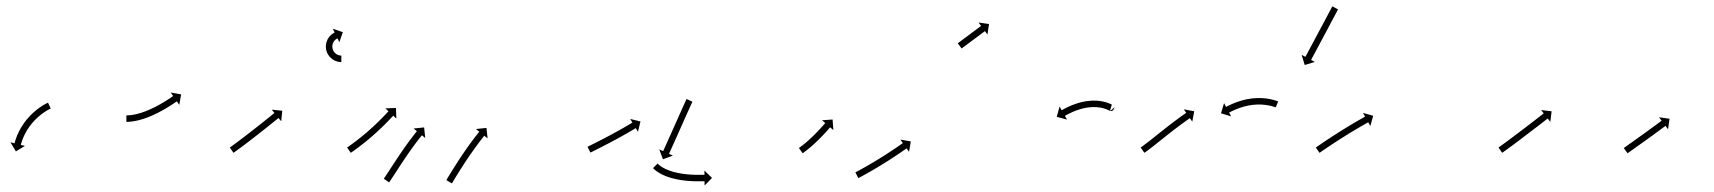

<svg xmlns="http://www.w3.org/2000/svg" viewBox="-20 -558 5302 594"><path d="M135.5 -221.6C136 -221.8 136.5 -222 137 -222.3L128.5 -240.4C128 -240.1 127.5 -239.9 126.9 -239.6C126.9 -239.6 126.9 -239.6 126.9 -239.6C126.9 -239.6 126.9 -239.6 126.9 -239.6C125.3 -238.8 123.8 -238.1 122.2 -237.3C122.2 -237.3 122.2 -237.3 122.2 -237.2C122.2 -237.2 122.1 -237.2 122.1 -237.2C119.7 -235.9 117.4 -234.6 115.1 -233.3C115.1 -233.3 115 -233.3 115 -233.3C114.9 -233.2 114.9 -233.2 114.9 -233.2C111.9 -231.4 108.9 -229.5 106 -227.6C106 -227.6 106 -227.6 105.9 -227.5C105.9 -227.5 105.8 -227.5 105.8 -227.5C102.4 -225.1 99 -222.7 95.7 -220.2C95.7 -220.2 95.6 -220.1 95.6 -220.1C95.5 -220.1 95.5 -220 95.5 -220C91.8 -217.1 88.2 -214.1 84.7 -211.1C84.7 -211.1 84.7 -211 84.6 -211C84.6 -211 84.5 -210.9 84.5 -210.9C80.8 -207.6 77.2 -204.1 73.7 -200.5C73.7 -200.5 73.7 -200.5 73.6 -200.5C73.6 -200.4 73.5 -200.4 73.5 -200.4C70 -196.6 66.5 -192.8 63.2 -188.8C63.2 -188.8 63.2 -188.8 63.1 -188.7C63.1 -188.7 63 -188.6 63 -188.6C59.8 -184.6 56.7 -180.5 53.6 -176.4C53.6 -176.4 53.6 -176.3 53.6 -176.2C53.5 -176.2 53.5 -176.1 53.5 -176.1C50.7 -172 48 -167.8 45.4 -163.6C45.4 -163.6 45.3 -163.5 45.3 -163.5C45.3 -163.4 45.2 -163.4 45.2 -163.4C42.9 -159.3 40.7 -155.3 38.6 -151.1C38.6 -151.1 38.5 -151.1 38.5 -151C38.5 -151 38.5 -150.9 38.5 -150.9C36.6 -147.2 34.9 -143.4 33.3 -139.6C33.3 -139.6 33.3 -139.5 33.2 -139.5C33.2 -139.4 33.2 -139.4 33.2 -139.4C31.9 -136.1 30.7 -132.8 29.5 -129.5C29.5 -129.5 29.5 -129.5 29.4 -129.4C29.4 -129.4 29.4 -129.3 29.4 -129.3C28.6 -126.8 27.7 -124.2 26.9 -121.6C26.9 -121.6 26.9 -121.6 26.9 -121.5C26.9 -121.5 26.9 -121.5 26.9 -121.5C26.4 -119.8 26 -118.1 25.5 -116.5C25.5 -116.5 25.5 -116.4 25.5 -116.4C25.5 -116.4 25.5 -116.4 25.5 -116.4C25.3 -115.8 25.2 -115.2 25 -114.6L12.3 -117.9L29 -89.7L57.2 -106.5L44.4 -109.7C44.6 -110.3 44.7 -110.8 44.9 -111.4C44.9 -111.4 44.9 -111.4 44.9 -111.4C44.8 -111.3 44.8 -111.3 44.8 -111.3C45.3 -112.9 45.7 -114.4 46.1 -116C46.1 -116 46.1 -115.9 46.1 -115.9C46.1 -115.9 46.1 -115.8 46.1 -115.8C46.8 -118.2 47.6 -120.6 48.4 -123C48.4 -123 48.4 -122.9 48.4 -122.9C48.3 -122.9 48.3 -122.8 48.3 -122.8C49.4 -125.9 50.6 -128.9 51.8 -131.9C51.8 -131.9 51.8 -131.9 51.7 -131.8C51.7 -131.8 51.7 -131.7 51.7 -131.7C53.2 -135.3 54.8 -138.8 56.5 -142.2C56.5 -142.2 56.4 -142.2 56.4 -142.1C56.4 -142.1 56.4 -142 56.4 -142C58.3 -145.9 60.4 -149.6 62.6 -153.4C62.6 -153.4 62.5 -153.3 62.5 -153.3C62.5 -153.2 62.4 -153.2 62.4 -153.2C64.8 -157.1 67.4 -161 70 -164.8C70 -164.8 69.9 -164.8 69.9 -164.7C69.9 -164.7 69.8 -164.6 69.8 -164.6C72.7 -168.5 75.6 -172.3 78.6 -176.1C78.6 -176.1 78.6 -176 78.5 -176C78.5 -175.9 78.4 -175.9 78.4 -175.9C81.6 -179.5 84.8 -183.1 88.1 -186.6C88.1 -186.6 88 -186.6 88 -186.5C87.9 -186.5 87.9 -186.5 87.9 -186.5C91.2 -189.8 94.6 -193 98 -196.2C98 -196.2 98 -196.1 97.9 -196.1C97.9 -196 97.8 -196 97.8 -196C101.1 -198.8 104.5 -201.6 107.9 -204.3C107.9 -204.3 107.8 -204.3 107.8 -204.3C107.7 -204.2 107.7 -204.2 107.7 -204.2C110.8 -206.5 113.9 -208.8 117.1 -211C117.1 -211 117.1 -211 117.1 -210.9C117 -210.9 117 -210.9 117 -210.9C119.7 -212.7 122.4 -214.4 125.2 -216.1C125.2 -216.1 125.2 -216 125.1 -216C125.1 -216 125 -216 125 -216C127.2 -217.2 129.3 -218.4 131.5 -219.6C131.5 -219.6 131.5 -219.5 131.4 -219.5C131.4 -219.5 131.4 -219.5 131.4 -219.5C132.8 -220.2 134.2 -220.9 135.6 -221.6C135.6 -221.6 135.6 -221.6 135.5 -221.6C135.5 -221.6 135.5 -221.6 135.5 -221.6Z M372.6 -201C372 -201 371.5 -201 370.9 -201L371 -181C371.6 -181 372.2 -181 372.8 -181C372.8 -181 372.8 -181 372.8 -181C372.9 -181 372.9 -181 372.9 -181C374.6 -181.1 376.3 -181.1 378 -181.2C378 -181.2 378 -181.2 378 -181.2C378.1 -181.2 378.1 -181.2 378.1 -181.2C380.8 -181.4 383.4 -181.6 386.1 -181.9C386.1 -181.9 386.1 -181.9 386.2 -181.9C386.2 -181.9 386.3 -181.9 386.3 -181.9C389.7 -182.3 393.2 -182.8 396.6 -183.4C396.6 -183.4 396.7 -183.4 396.7 -183.4C396.8 -183.4 396.8 -183.4 396.8 -183.4C400.9 -184.2 405 -185.1 409.1 -186.1C409.1 -186.1 409.1 -186.1 409.2 -186.1C409.2 -186.1 409.3 -186.1 409.3 -186.1C413.8 -187.3 418.3 -188.6 422.8 -190C422.8 -190 422.9 -190 422.9 -190C423 -190 423 -190 423 -190C427.8 -191.6 432.6 -193.3 437.4 -195.1C437.4 -195.1 437.4 -195.1 437.5 -195.1C437.5 -195.1 437.5 -195.2 437.5 -195.2C442.4 -197.1 447.3 -199.1 452.1 -201.2C452.1 -201.2 452.2 -201.2 452.2 -201.3C452.3 -201.3 452.3 -201.3 452.3 -201.3C457.1 -203.5 461.9 -205.8 466.7 -208.1C466.7 -208.1 466.7 -208.1 466.7 -208.1C466.8 -208.1 466.8 -208.2 466.8 -208.2C471.4 -210.5 476 -212.9 480.5 -215.4C480.5 -215.4 480.5 -215.4 480.5 -215.4C480.6 -215.4 480.6 -215.4 480.6 -215.4C484.8 -217.8 489 -220.2 493.2 -222.6C493.2 -222.6 493.2 -222.6 493.3 -222.6C493.3 -222.7 493.3 -222.7 493.3 -222.7C497 -224.9 500.7 -227.2 504.4 -229.5C504.4 -229.5 504.4 -229.5 504.5 -229.5C504.5 -229.5 504.5 -229.5 504.5 -229.5C507.6 -231.5 510.7 -233.5 513.8 -235.5C513.8 -235.5 513.8 -235.5 513.8 -235.5C513.8 -235.5 513.8 -235.5 513.8 -235.5C516.2 -237.1 518.6 -238.7 520.9 -240.3L520.9 -240.3L521 -240.3C522.5 -241.3 524 -242.3 525.5 -243.4L525.5 -243.4L525.5 -243.4C526 -243.8 526.6 -244.1 527.1 -244.5L534.6 -233.7L540.4 -266L508.1 -271.7L515.7 -260.9C515.1 -260.5 514.6 -260.2 514.1 -259.8L514.1 -259.8L514.1 -259.8C512.6 -258.8 511.2 -257.8 509.7 -256.8L509.7 -256.8L509.7 -256.8C507.4 -255.3 505.1 -253.7 502.8 -252.2C502.8 -252.2 502.8 -252.2 502.8 -252.2C502.8 -252.2 502.8 -252.2 502.8 -252.2C499.8 -250.3 496.8 -248.3 493.8 -246.4C493.8 -246.4 493.8 -246.4 493.8 -246.4C493.8 -246.4 493.9 -246.4 493.9 -246.4C490.3 -244.2 486.6 -242 483 -239.8C483 -239.8 483 -239.8 483.1 -239.9C483.1 -239.9 483.1 -239.9 483.1 -239.9C479 -237.5 475 -235.2 470.9 -232.9C470.9 -232.9 470.9 -232.9 470.9 -232.9C470.9 -232.9 471 -232.9 471 -232.9C466.6 -230.6 462.2 -228.2 457.7 -226C457.7 -226 457.8 -226 457.8 -226C457.8 -226 457.8 -226 457.8 -226C453.3 -223.8 448.7 -221.6 444 -219.5C444 -219.5 444 -219.5 444.1 -219.5C444.1 -219.5 444.2 -219.6 444.2 -219.6C439.5 -217.5 434.9 -215.6 430.2 -213.8C430.2 -213.8 430.2 -213.8 430.3 -213.8C430.3 -213.8 430.4 -213.8 430.4 -213.8C425.9 -212.1 421.3 -210.5 416.8 -209C416.8 -209 416.8 -209.1 416.9 -209.1C416.9 -209.1 417 -209.1 417 -209.1C412.7 -207.8 408.5 -206.6 404.2 -205.5C404.2 -205.5 404.3 -205.5 404.3 -205.5C404.4 -205.5 404.5 -205.5 404.5 -205.5C400.7 -204.6 396.9 -203.8 393.1 -203.1C393.1 -203.1 393.2 -203.1 393.2 -203.1C393.3 -203.1 393.3 -203.1 393.3 -203.1C390.2 -202.6 387 -202.1 383.9 -201.7C383.9 -201.7 383.9 -201.8 384 -201.8C384 -201.8 384.1 -201.8 384.1 -201.8C381.7 -201.5 379.3 -201.3 376.9 -201.2C376.9 -201.2 376.9 -201.2 376.9 -201.2C377 -201.2 377 -201.2 377 -201.2C375.5 -201.1 374 -201 372.5 -201C372.5 -201 372.5 -201 372.5 -201C372.5 -201 372.6 -201 372.6 -201Z M692.5 -102.7C692 -102.4 691.4 -102 690.9 -101.7L702.3 -85.2C702.9 -85.6 703.4 -86 703.9 -86.3L703.9 -86.3L703.9 -86.3C705.4 -87.4 706.9 -88.4 708.4 -89.5L708.4 -89.5L708.4 -89.5C710.7 -91.2 713.1 -92.9 715.4 -94.6L715.4 -94.6L715.4 -94.6C718.4 -96.8 721.4 -99 724.4 -101.2L724.4 -101.2L724.4 -101.2C728 -103.9 731.5 -106.6 735.1 -109.2L735.1 -109.2L735.1 -109.2C739.1 -112.2 743 -115.2 747 -118.2L747 -118.2L747 -118.2C751.2 -121.5 755.4 -124.7 759.6 -127.9L759.6 -127.9L759.6 -127.9C764 -131.3 768.3 -134.7 772.6 -138L772.6 -138L772.6 -138C776.9 -141.4 781.3 -144.8 785.6 -148.2L785.6 -148.2L785.6 -148.2C789.8 -151.5 793.9 -154.7 798.1 -158L798.1 -158L798.1 -158C802 -161.1 805.9 -164.2 809.8 -167.3L809.8 -167.3L809.8 -167.3C813.3 -170.1 816.7 -172.9 820.2 -175.7L820.2 -175.7L820.2 -175.7C823.2 -178 826.1 -180.4 829 -182.8C831.3 -184.6 833.5 -186.4 835.8 -188.2C837.2 -189.4 838.7 -190.6 840.1 -191.8C840.6 -192.2 841.1 -192.6 841.7 -193L850 -182.8L853.3 -215.4L820.7 -218.7L829 -208.5C828.5 -208.1 828 -207.7 827.5 -207.3C826 -206.1 824.6 -204.9 823.2 -203.8C820.9 -201.9 818.7 -200.1 816.4 -198.3C813.5 -196 810.6 -193.6 807.7 -191.3L807.7 -191.3L807.7 -191.3C804.2 -188.5 800.8 -185.7 797.3 -183L797.3 -183L797.3 -183C793.4 -179.9 789.6 -176.8 785.7 -173.7L785.7 -173.7L785.7 -173.7C781.5 -170.4 777.4 -167.2 773.2 -163.9L773.2 -163.9L773.2 -163.9C768.9 -160.5 764.6 -157.2 760.3 -153.8L760.3 -153.8L760.3 -153.8C756 -150.5 751.7 -147.1 747.4 -143.8L747.4 -143.8L747.4 -143.8C743.2 -140.6 739 -137.3 734.8 -134.1L734.8 -134.1L734.8 -134.1C730.9 -131.2 727 -128.2 723 -125.2L723.1 -125.2L723.1 -125.2C719.5 -122.6 716 -119.9 712.5 -117.3L712.5 -117.3L712.5 -117.3C709.5 -115.1 706.6 -112.9 703.6 -110.7L703.6 -110.7L703.6 -110.7C701.3 -109.1 699 -107.4 696.8 -105.8L696.8 -105.8L696.8 -105.8C695.3 -104.8 693.9 -103.7 692.4 -102.7L692.5 -102.7ZM1034.7 -366C1035.1 -366 1035.5 -366 1035.9 -366L1036.1 -386C1035.7 -386 1035.4 -386 1035.1 -386C1035.1 -386 1035.1 -386 1035.2 -386C1035.2 -386 1035.3 -386 1035.3 -386C1034.4 -386 1033.5 -386.1 1032.6 -386.2C1032.6 -386.2 1032.7 -386.2 1032.8 -386.2C1032.9 -386.2 1033 -386.2 1033 -386.2C1031.6 -386.3 1030.2 -386.6 1028.9 -386.9C1028.9 -386.9 1029 -386.9 1029.1 -386.8C1029.3 -386.8 1029.4 -386.8 1029.4 -386.8C1027.6 -387.3 1025.9 -387.9 1024.3 -388.5C1024.3 -388.5 1024.4 -388.5 1024.6 -388.4C1024.7 -388.4 1024.8 -388.3 1024.8 -388.3C1022.9 -389.2 1021.1 -390.3 1019.3 -391.5C1019.3 -391.5 1019.4 -391.4 1019.6 -391.3C1019.7 -391.2 1019.9 -391.1 1019.9 -391.1C1018 -392.5 1016.2 -394.1 1014.6 -395.9C1014.6 -395.9 1014.7 -395.7 1014.9 -395.6C1015 -395.4 1015.1 -395.3 1015.1 -395.3C1013.5 -397.3 1012.1 -399.4 1010.9 -401.6C1010.9 -401.6 1010.9 -401.4 1011 -401.2C1011.1 -401 1011.2 -400.9 1011.2 -400.9C1010.1 -403.2 1009.2 -405.7 1008.6 -408.3C1008.6 -408.3 1008.6 -408.1 1008.7 -407.9C1008.7 -407.7 1008.8 -407.5 1008.8 -407.5C1008.3 -410 1008 -412.6 1008 -415.2C1008 -415.2 1008 -415 1008 -414.8C1008 -414.6 1008 -414.4 1008 -414.4C1008.2 -416.9 1008.5 -419.4 1009.1 -421.9C1009.1 -421.9 1009.1 -421.7 1009 -421.5C1009 -421.3 1008.9 -421.1 1008.9 -421.1C1009.6 -423.4 1010.5 -425.6 1011.6 -427.8C1011.6 -427.8 1011.5 -427.6 1011.4 -427.5C1011.3 -427.3 1011.2 -427.1 1011.2 -427.1C1012.3 -429 1013.5 -430.7 1014.9 -432.4C1014.9 -432.4 1014.8 -432.3 1014.7 -432.2C1014.5 -432.1 1014.4 -431.9 1014.4 -431.9C1015.7 -433.3 1016.9 -434.5 1018.3 -435.7C1018.3 -435.7 1018.2 -435.7 1018.1 -435.6C1018 -435.5 1017.9 -435.4 1017.9 -435.4C1019 -436.3 1020.1 -437.1 1021.3 -437.9C1021.3 -437.9 1021.2 -437.8 1021.1 -437.8C1021 -437.7 1021 -437.7 1021 -437.7C1021.7 -438.1 1022.5 -438.6 1023.3 -439C1023.3 -439 1023.3 -439 1023.2 -438.9C1023.2 -438.9 1023.1 -438.9 1023.1 -438.9C1023.4 -439.1 1023.8 -439.2 1024.1 -439.4L1029.8 -427.5L1040.6 -458.5L1009.6 -469.2L1015.3 -457.4C1015 -457.2 1014.6 -457 1014.2 -456.8C1014.2 -456.8 1014.2 -456.8 1014.1 -456.8C1014.1 -456.7 1014 -456.7 1014 -456.7C1012.9 -456.1 1011.8 -455.5 1010.7 -454.8C1010.7 -454.8 1010.6 -454.8 1010.5 -454.7C1010.4 -454.7 1010.4 -454.6 1010.4 -454.6C1008.7 -453.5 1007.1 -452.4 1005.5 -451.1C1005.5 -451.1 1005.4 -451 1005.3 -451C1005.2 -450.9 1005.1 -450.8 1005.1 -450.8C1003.2 -449.1 1001.4 -447.3 999.6 -445.4C999.6 -445.4 999.5 -445.2 999.4 -445.1C999.3 -445 999.2 -444.9 999.2 -444.9C997.3 -442.5 995.6 -440 994 -437.3C994 -437.3 993.9 -437.2 993.9 -437C993.8 -436.9 993.7 -436.7 993.7 -436.7C992.2 -433.7 990.9 -430.5 989.9 -427.2C989.9 -427.2 989.8 -427 989.7 -426.9C989.7 -426.7 989.6 -426.5 989.6 -426.5C988.8 -423 988.3 -419.4 988 -415.8C988 -415.8 988 -415.6 988 -415.4C988 -415.2 988 -415 988 -415C988.1 -411.3 988.4 -407.6 989.1 -403.9C989.1 -403.9 989.1 -403.7 989.2 -403.5C989.2 -403.3 989.2 -403.1 989.2 -403.1C990.2 -399.5 991.5 -395.9 993.1 -392.5C993.1 -392.5 993.1 -392.3 993.2 -392.2C993.3 -392 993.4 -391.8 993.4 -391.8C995.2 -388.6 997.3 -385.6 999.5 -382.7C999.5 -382.7 999.7 -382.6 999.8 -382.4C999.9 -382.3 1000.1 -382.1 1000.1 -382.1C1002.4 -379.7 1004.9 -377.4 1007.6 -375.3C1007.6 -375.3 1007.8 -375.2 1007.9 -375.1C1008 -375 1008.2 -374.8 1008.2 -374.8C1010.7 -373.2 1013.4 -371.6 1016.1 -370.3C1016.1 -370.3 1016.3 -370.2 1016.4 -370.2C1016.6 -370.1 1016.7 -370 1016.7 -370C1019.1 -369.1 1021.5 -368.2 1024 -367.5C1024 -367.5 1024.1 -367.5 1024.3 -367.4C1024.4 -367.4 1024.5 -367.4 1024.5 -367.4C1026.5 -367 1028.4 -366.6 1030.4 -366.3C1030.4 -366.3 1030.4 -366.3 1030.5 -366.3C1030.6 -366.3 1030.7 -366.3 1030.7 -366.3C1032 -366.2 1033.2 -366.1 1034.5 -366C1034.5 -366 1034.5 -366 1034.6 -366C1034.6 -366 1034.7 -366 1034.7 -366Z M1055.4 -102.7C1054.9 -102.4 1054.4 -102 1053.8 -101.6L1065.3 -85.2C1065.8 -85.6 1066.4 -86 1066.9 -86.3L1066.9 -86.3L1066.9 -86.3C1068.4 -87.4 1069.9 -88.5 1071.4 -89.5L1071.4 -89.5L1071.4 -89.5C1073.8 -91.2 1076.1 -92.9 1078.4 -94.5L1078.4 -94.6L1078.5 -94.6C1081.5 -96.8 1084.4 -99 1087.4 -101.2C1087.4 -101.2 1087.4 -101.2 1087.4 -101.2C1087.5 -101.2 1087.5 -101.2 1087.5 -101.2C1091 -103.8 1094.5 -106.5 1098 -109.2C1098 -109.2 1098 -109.2 1098 -109.2C1098 -109.2 1098 -109.2 1098 -109.2C1101.9 -112.2 1105.7 -115.3 1109.5 -118.3C1109.5 -118.3 1109.6 -118.3 1109.6 -118.3C1109.6 -118.3 1109.6 -118.4 1109.6 -118.4C1113.7 -121.7 1117.7 -125 1121.7 -128.3C1121.7 -128.3 1121.7 -128.3 1121.8 -128.4C1121.8 -128.4 1121.8 -128.4 1121.8 -128.4C1125.9 -131.9 1130 -135.4 1134.1 -138.9C1134.1 -138.9 1134.1 -138.9 1134.1 -139C1134.1 -139 1134.1 -139 1134.1 -139C1138.2 -142.6 1142.2 -146.2 1146.2 -149.8C1146.2 -149.8 1146.2 -149.8 1146.2 -149.8C1146.3 -149.8 1146.3 -149.9 1146.3 -149.9C1150.1 -153.4 1153.9 -157 1157.7 -160.6C1157.7 -160.6 1157.7 -160.6 1157.8 -160.6C1157.8 -160.6 1157.8 -160.6 1157.8 -160.6C1161.3 -164 1164.8 -167.5 1168.3 -170.9C1168.3 -170.9 1168.3 -170.9 1168.3 -170.9C1168.3 -170.9 1168.4 -170.9 1168.4 -170.9C1171.5 -174.1 1174.6 -177.2 1177.6 -180.3L1177.7 -180.3L1177.7 -180.3C1180.3 -183 1182.9 -185.7 1185.4 -188.4L1185.4 -188.4L1185.5 -188.4C1187.4 -190.5 1189.4 -192.6 1191.4 -194.7L1191.4 -194.7L1191.4 -194.7C1192.7 -196 1193.9 -197.4 1195.2 -198.7C1195.7 -199.2 1196.1 -199.7 1196.5 -200.2L1206.2 -191.2L1205 -224L1172.3 -222.8L1181.9 -213.8C1181.5 -213.3 1181 -212.9 1180.6 -212.4C1179.3 -211 1178.1 -209.7 1176.8 -208.4L1176.8 -208.4L1176.8 -208.4C1174.9 -206.3 1172.9 -204.2 1171 -202.2L1171 -202.2L1171 -202.2C1168.4 -199.6 1165.9 -196.9 1163.3 -194.3L1163.4 -194.3L1163.4 -194.3C1160.3 -191.2 1157.3 -188.2 1154.2 -185.1C1154.2 -185.1 1154.2 -185.1 1154.2 -185.1C1154.3 -185.1 1154.3 -185.1 1154.3 -185.1C1150.8 -181.8 1147.4 -178.4 1143.9 -175.1C1143.9 -175.1 1143.9 -175.1 1143.9 -175.1C1144 -175.1 1144 -175.1 1144 -175.1C1140.2 -171.6 1136.5 -168 1132.7 -164.6C1132.7 -164.6 1132.7 -164.6 1132.7 -164.6C1132.7 -164.6 1132.8 -164.6 1132.8 -164.6C1128.8 -161 1124.9 -157.5 1120.9 -154C1120.9 -154 1120.9 -154 1120.9 -154C1120.9 -154 1121 -154 1121 -154C1117 -150.5 1112.9 -147.1 1108.9 -143.6C1108.9 -143.6 1108.9 -143.7 1108.9 -143.7C1108.9 -143.7 1108.9 -143.7 1108.9 -143.7C1105 -140.4 1101 -137.1 1097 -133.9C1097 -133.9 1097 -133.9 1097 -133.9C1097 -133.9 1097.1 -133.9 1097.1 -133.9C1093.3 -130.9 1089.5 -128 1085.7 -125C1085.7 -125 1085.7 -125 1085.7 -125C1085.8 -125 1085.8 -125 1085.8 -125C1082.3 -122.4 1078.9 -119.8 1075.5 -117.2C1075.5 -117.2 1075.5 -117.2 1075.5 -117.2C1075.5 -117.2 1075.5 -117.2 1075.5 -117.2C1072.6 -115 1069.6 -112.9 1066.7 -110.7L1066.7 -110.7L1066.7 -110.8C1064.4 -109.1 1062.1 -107.5 1059.8 -105.8L1059.9 -105.8L1059.9 -105.8C1058.4 -104.8 1056.9 -103.8 1055.4 -102.7L1055.4 -102.7ZM1168.4 -6.7C1168.1 -6.2 1167.7 -5.7 1167.4 -5.1L1183.8 6.3C1184.2 5.7 1184.5 5.2 1184.9 4.7L1184.9 4.7L1184.9 4.7C1185.9 3.2 1187 1.7 1188 0.1L1188 0.1L1188 0.1C1189.6 -2.3 1191.2 -4.6 1192.8 -7L1192.8 -7L1192.8 -7.1C1194.9 -10.2 1196.9 -13.3 1199 -16.5L1199 -16.5L1199 -16.5C1201.4 -20.2 1203.8 -23.9 1206.3 -27.7C1209 -31.9 1211.7 -36.1 1214.4 -40.2L1214.4 -40.2L1214.4 -40.2C1217.4 -44.7 1220.3 -49.2 1223.2 -53.7L1223.2 -53.7L1223.2 -53.6C1226.3 -58.3 1229.4 -62.9 1232.5 -67.5L1232.5 -67.5L1232.4 -67.4C1235.6 -72 1238.7 -76.6 1241.8 -81.2L1241.8 -81.2L1241.8 -81.2C1244.9 -85.6 1248 -90 1251.1 -94.4L1251.1 -94.4L1251.1 -94.4C1254 -98.5 1257 -102.6 1259.9 -106.6L1259.9 -106.6L1259.9 -106.6C1262.6 -110.2 1265.3 -113.9 1268 -117.5L1268 -117.5L1268 -117.5C1270.3 -120.5 1272.6 -123.6 1275 -126.6L1275 -126.6L1275 -126.6C1276.8 -128.9 1278.6 -131.2 1280.4 -133.5L1280.4 -133.5L1280.4 -133.5C1281.6 -135 1282.8 -136.5 1284 -138L1284 -138L1284 -138C1284.4 -138.5 1284.8 -139 1285.3 -139.5L1295.5 -131.2L1292.1 -163.8L1259.5 -160.4L1269.7 -152.1C1269.3 -151.6 1268.9 -151.1 1268.4 -150.5L1268.4 -150.5L1268.4 -150.5C1267.2 -149 1266 -147.5 1264.8 -146L1264.8 -146L1264.8 -145.9C1262.9 -143.6 1261 -141.2 1259.2 -138.9L1259.2 -138.8L1259.2 -138.8C1256.8 -135.7 1254.4 -132.7 1252.1 -129.6L1252.1 -129.5L1252 -129.5C1249.3 -125.8 1246.5 -122.2 1243.8 -118.5L1243.8 -118.4L1243.8 -118.4C1240.8 -114.3 1237.8 -110.2 1234.8 -106L1234.8 -106L1234.8 -106C1231.6 -101.5 1228.5 -97.1 1225.4 -92.6L1225.4 -92.6L1225.4 -92.5C1222.2 -87.9 1219 -83.3 1215.9 -78.7L1215.9 -78.6L1215.9 -78.6C1212.8 -74 1209.7 -69.4 1206.6 -64.7L1206.6 -64.7L1206.6 -64.7C1203.6 -60.2 1200.6 -55.7 1197.7 -51.2L1197.7 -51.2L1197.7 -51.2C1194.9 -47 1192.2 -42.8 1189.5 -38.6C1187.1 -34.8 1184.6 -31.1 1182.2 -27.4L1182.2 -27.4L1182.2 -27.4C1180.2 -24.3 1178.1 -21.2 1176.1 -18.1L1176.1 -18.1L1176.1 -18.1C1174.6 -15.7 1173 -13.4 1171.4 -11L1171.4 -11.1L1171.4 -11.1C1170.4 -9.6 1169.4 -8.1 1168.4 -6.7L1168.4 -6.7ZM1361.9 -2.6C1361.6 -2 1361.2 -1.4 1360.9 -0.8L1378 9.4C1378.4 8.8 1378.7 8.3 1379.1 7.7C1380 6.1 1381 4.5 1382 2.9L1382 2.9L1382 2.9C1383.5 0.4 1385 -2.2 1386.5 -4.7L1386.5 -4.6L1386.5 -4.6C1388.5 -7.9 1390.5 -11.1 1392.5 -14.4L1392.5 -14.4L1392.4 -14.3C1394.8 -18.2 1397.2 -22 1399.6 -25.8L1399.6 -25.8L1399.6 -25.8C1402.2 -30 1404.9 -34.3 1407.6 -38.5L1407.6 -38.5L1407.6 -38.5C1410.5 -43 1413.4 -47.5 1416.4 -52L1416.3 -52L1416.3 -52C1419.4 -56.7 1422.5 -61.3 1425.5 -65.9L1425.5 -65.9L1425.5 -65.9C1428.6 -70.5 1431.8 -75.1 1434.9 -79.7L1434.9 -79.6L1434.9 -79.6C1438 -84 1441.1 -88.5 1444.2 -92.9L1444.2 -92.8L1444.1 -92.8C1447.1 -96.9 1450 -101 1453 -105.1L1453 -105.1L1453 -105.1C1455.7 -108.7 1458.4 -112.3 1461.1 -116L1461.1 -115.9L1461 -115.9C1463.4 -119 1465.7 -122 1468 -125.1L1468 -125L1468 -125C1469.8 -127.4 1471.6 -129.7 1473.5 -132L1473.4 -132L1473.4 -132C1474.6 -133.5 1475.8 -135 1477 -136.5L1477 -136.4L1477 -136.4C1477.4 -137 1477.8 -137.5 1478.3 -138L1488.5 -129.8L1485 -162.3L1452.4 -158.8L1462.7 -150.6C1462.2 -150 1461.8 -149.5 1461.4 -149L1461.4 -149L1461.4 -148.9C1460.2 -147.4 1459 -145.9 1457.8 -144.4L1457.8 -144.4L1457.7 -144.4C1455.9 -142 1454 -139.7 1452.2 -137.3L1452.2 -137.3L1452.2 -137.3C1449.8 -134.2 1447.5 -131.1 1445.1 -128L1445.1 -128L1445.1 -128C1442.3 -124.3 1439.6 -120.6 1436.9 -116.9L1436.9 -116.9L1436.8 -116.9C1433.8 -112.8 1430.8 -108.6 1427.9 -104.5L1427.9 -104.4L1427.8 -104.4C1424.7 -100 1421.6 -95.5 1418.5 -91L1418.4 -91L1418.4 -91C1415.2 -86.4 1412.1 -81.7 1408.9 -77.1L1408.9 -77L1408.9 -77C1405.8 -72.4 1402.7 -67.7 1399.6 -63L1399.6 -63L1399.6 -63C1396.6 -58.4 1393.7 -53.9 1390.8 -49.3L1390.8 -49.3L1390.7 -49.3C1388 -45 1385.3 -40.7 1382.6 -36.4L1382.6 -36.4L1382.6 -36.4C1380.2 -32.6 1377.8 -28.7 1375.4 -24.9L1375.4 -24.8L1375.4 -24.8C1373.4 -21.6 1371.4 -18.3 1369.4 -15L1369.4 -15L1369.4 -15C1367.9 -12.5 1366.4 -10 1364.8 -7.5L1364.8 -7.4L1364.8 -7.4C1363.9 -5.8 1362.9 -4.2 1361.9 -2.6Z M1799.3 -104.7C1798.7 -104.4 1798.2 -104.1 1797.7 -103.9L1806.6 -86C1807.1 -86.2 1807.6 -86.5 1808.2 -86.8C1809.7 -87.5 1811.2 -88.3 1812.7 -89C1815.1 -90.2 1817.4 -91.4 1819.8 -92.5C1822.8 -94.1 1825.9 -95.6 1828.9 -97.1L1828.9 -97.1L1828.9 -97.1C1832.5 -98.9 1836.1 -100.8 1839.7 -102.6L1839.7 -102.6L1839.7 -102.6C1843.7 -104.6 1847.7 -106.7 1851.7 -108.8L1851.7 -108.8L1851.7 -108.8C1856 -111 1860.2 -113.2 1864.5 -115.4L1864.5 -115.4L1864.5 -115.4C1868.9 -117.7 1873.2 -120 1877.6 -122.4L1877.6 -122.4L1877.6 -122.4C1882 -124.7 1886.4 -127.1 1890.7 -129.4L1890.7 -129.4L1890.7 -129.4C1894.9 -131.7 1899.1 -134 1903.3 -136.4L1903.3 -136.4L1903.3 -136.4C1907.2 -138.6 1911.1 -140.7 1915 -143L1915 -143L1915.1 -143C1918.5 -145 1922 -146.9 1925.5 -148.9L1925.5 -149L1925.5 -149C1928.4 -150.7 1931.3 -152.4 1934.3 -154.1L1934.3 -154.1L1934.3 -154.1C1936.5 -155.4 1938.8 -156.8 1941 -158.1L1941 -158.1L1941 -158.1C1942.5 -159 1943.9 -159.8 1945.3 -160.7C1945.8 -161 1946.4 -161.3 1946.9 -161.6L1953.7 -150.4L1961.5 -182.2L1929.7 -190L1936.5 -178.7C1936 -178.4 1935.5 -178.1 1935 -177.8C1933.6 -177 1932.1 -176.1 1930.7 -175.3L1930.7 -175.3L1930.7 -175.3C1928.5 -173.9 1926.3 -172.6 1924.1 -171.3L1924.1 -171.3L1924.1 -171.3C1921.2 -169.6 1918.3 -167.9 1915.4 -166.3L1915.5 -166.3L1915.5 -166.3C1912 -164.3 1908.6 -162.3 1905.2 -160.3L1905.2 -160.3L1905.2 -160.4C1901.3 -158.2 1897.5 -156 1893.6 -153.8L1893.6 -153.8L1893.6 -153.9C1889.5 -151.6 1885.3 -149.3 1881.1 -147L1881.1 -147L1881.2 -147C1876.8 -144.7 1872.5 -142.3 1868.2 -140L1868.2 -140L1868.2 -140C1863.9 -137.7 1859.5 -135.4 1855.2 -133.1L1855.2 -133.1L1855.2 -133.1C1851 -130.9 1846.7 -128.7 1842.5 -126.5L1842.5 -126.5L1842.5 -126.5C1838.5 -124.5 1834.6 -122.4 1830.6 -120.4L1830.6 -120.4L1830.6 -120.4C1827 -118.6 1823.5 -116.8 1819.9 -115L1819.9 -115L1819.9 -115C1816.9 -113.5 1813.8 -111.9 1810.8 -110.4C1808.5 -109.3 1806.1 -108.1 1803.8 -106.9C1802.3 -106.2 1800.8 -105.4 1799.3 -104.7ZM2121.4 -241.6C2121.6 -242.2 2121.9 -242.7 2122.2 -243.3L2104.1 -251.8C2103.8 -251.2 2103.5 -250.6 2103.2 -250L2103.2 -250L2103.2 -250C2102.5 -248.3 2101.7 -246.6 2100.9 -244.9L2100.9 -244.9L2100.9 -244.9C2099.7 -242.3 2098.5 -239.7 2097.3 -237L2097.3 -237L2097.3 -237C2095.7 -233.6 2094.2 -230.2 2092.6 -226.8L2092.6 -226.7L2092.6 -226.7C2090.8 -222.7 2089 -218.6 2087.2 -214.5C2085.1 -210 2083.1 -205.4 2081.1 -200.9C2078.9 -196 2076.7 -191.2 2074.6 -186.3C2072.3 -181.3 2070.1 -176.2 2067.9 -171.2C2065.6 -166.2 2063.4 -161.2 2061.1 -156.1C2059 -151.3 2056.8 -146.4 2054.6 -141.5C2052.6 -137 2050.5 -132.4 2048.5 -127.9C2046.7 -123.8 2044.8 -119.7 2043 -115.6C2041.4 -112.2 2039.9 -108.7 2038.3 -105.3C2037.1 -102.6 2035.9 -100 2034.7 -97.3C2033.9 -95.6 2033.2 -93.9 2032.4 -92.2C2032.1 -91.6 2031.8 -91 2031.6 -90.4L2019.6 -95.9L2031 -65.2L2061.7 -76.7L2049.8 -82.1C2050 -82.7 2050.3 -83.3 2050.6 -83.9C2051.4 -85.6 2052.1 -87.4 2052.9 -89.1C2054.1 -91.7 2055.3 -94.4 2056.5 -97.1C2058.1 -100.5 2059.7 -104 2061.2 -107.4C2063.1 -111.5 2064.9 -115.6 2066.7 -119.7C2068.8 -124.2 2070.8 -128.8 2072.9 -133.4C2075.1 -138.2 2077.2 -143.1 2079.4 -148C2081.7 -153 2083.9 -158 2086.1 -163.1C2088.4 -168.1 2090.6 -173.1 2092.9 -178.2C2095 -183 2097.2 -187.9 2099.3 -192.8C2101.4 -197.3 2103.4 -201.8 2105.4 -206.4C2107.2 -210.4 2109.1 -214.5 2110.9 -218.5L2110.9 -218.5L2110.9 -218.5C2112.4 -221.9 2114 -225.4 2115.5 -228.8L2115.5 -228.8L2115.5 -228.7C2116.7 -231.4 2117.9 -234 2119.1 -236.6L2119.1 -236.6L2119.1 -236.6C2119.8 -238.2 2120.6 -239.9 2121.4 -241.6L2121.4 -241.6ZM2015.5 -50.9C2015.1 -51.3 2014.8 -51.6 2014.4 -52L2000.2 -37.9C2000.6 -37.5 2001 -37.2 2001.4 -36.8C2001.4 -36.8 2001.4 -36.7 2001.4 -36.7C2001.4 -36.7 2001.5 -36.7 2001.5 -36.7C2002.6 -35.6 2003.8 -34.5 2005 -33.4C2005 -33.4 2005.1 -33.4 2005.1 -33.3C2005.1 -33.3 2005.2 -33.2 2005.2 -33.2C2007.1 -31.6 2009.1 -30 2011.1 -28.5C2011.1 -28.5 2011.2 -28.4 2011.3 -28.4C2011.3 -28.4 2011.4 -28.3 2011.4 -28.3C2014.1 -26.4 2016.9 -24.5 2019.8 -22.8C2019.8 -22.8 2019.8 -22.7 2019.9 -22.7C2020 -22.7 2020 -22.6 2020 -22.6C2023.5 -20.6 2027.1 -18.7 2030.7 -17C2030.7 -17 2030.8 -16.9 2030.9 -16.9C2031 -16.9 2031 -16.8 2031 -16.8C2035.2 -14.9 2039.4 -13.2 2043.7 -11.6C2043.7 -11.6 2043.8 -11.5 2043.9 -11.5C2043.9 -11.5 2044 -11.5 2044 -11.5C2048.7 -9.8 2053.4 -8.3 2058.2 -6.9C2058.2 -6.9 2058.3 -6.9 2058.3 -6.9C2058.4 -6.9 2058.5 -6.9 2058.5 -6.9C2063.5 -5.6 2068.5 -4.4 2073.6 -3.3C2073.6 -3.3 2073.7 -3.2 2073.7 -3.2C2073.8 -3.2 2073.8 -3.2 2073.8 -3.2C2079 -2.2 2084.1 -1.3 2089.3 -0.5C2089.3 -0.5 2089.4 -0.5 2089.4 -0.5C2089.5 -0.5 2089.5 -0.5 2089.5 -0.5C2094.6 0.2 2099.6 0.8 2104.7 1.3C2104.7 1.3 2104.8 1.3 2104.8 1.3C2104.8 1.3 2104.9 1.3 2104.9 1.3C2109.7 1.7 2114.4 2.1 2119.2 2.3C2119.2 2.3 2119.3 2.3 2119.3 2.3C2119.3 2.4 2119.4 2.4 2119.4 2.4C2123.7 2.5 2128 2.7 2132.3 2.8C2132.3 2.8 2132.3 2.8 2132.3 2.8C2132.4 2.8 2132.4 2.8 2132.4 2.8C2136.1 2.8 2139.8 2.9 2143.5 2.9L2143.5 2.9L2143.5 2.9C2146.4 2.8 2149.2 2.8 2152.1 2.8L2152.1 2.8L2152.1 2.8C2154 2.8 2155.9 2.8 2157.7 2.8C2158.4 2.8 2159 2.7 2159.7 2.7L2159.8 15.9L2182.8 -7.5L2159.3 -30.4L2159.5 -17.3C2158.8 -17.3 2158.2 -17.2 2157.5 -17.2C2155.7 -17.2 2153.8 -17.2 2152 -17.2L2152 -17.2L2152 -17.2C2149.1 -17.2 2146.3 -17.2 2143.4 -17.1L2143.4 -17.1L2143.4 -17.1C2139.8 -17.1 2136.2 -17.2 2132.6 -17.2C2132.6 -17.2 2132.7 -17.2 2132.7 -17.2C2132.7 -17.2 2132.7 -17.2 2132.7 -17.2C2128.6 -17.3 2124.4 -17.4 2120.3 -17.6C2120.3 -17.6 2120.3 -17.6 2120.3 -17.6C2120.4 -17.6 2120.4 -17.6 2120.4 -17.6C2115.8 -17.9 2111.2 -18.2 2106.6 -18.6C2106.6 -18.6 2106.6 -18.6 2106.7 -18.6C2106.7 -18.6 2106.7 -18.6 2106.7 -18.6C2101.9 -19.1 2097 -19.7 2092.2 -20.3C2092.2 -20.3 2092.2 -20.3 2092.3 -20.3C2092.3 -20.3 2092.3 -20.3 2092.3 -20.3C2087.4 -21.1 2082.5 -21.9 2077.6 -22.9C2077.6 -22.9 2077.7 -22.8 2077.7 -22.8C2077.8 -22.8 2077.8 -22.8 2077.8 -22.8C2073 -23.8 2068.3 -25 2063.6 -26.2C2063.6 -26.2 2063.6 -26.2 2063.7 -26.2C2063.7 -26.2 2063.8 -26.2 2063.8 -26.2C2059.3 -27.4 2054.9 -28.8 2050.6 -30.4C2050.6 -30.4 2050.6 -30.3 2050.7 -30.3C2050.8 -30.3 2050.8 -30.3 2050.8 -30.3C2046.9 -31.8 2043.1 -33.3 2039.2 -35.1C2039.2 -35.1 2039.3 -35 2039.4 -35C2039.5 -35 2039.5 -34.9 2039.5 -34.9C2036.3 -36.5 2033.1 -38.2 2030 -40C2030 -40 2030 -39.9 2030.1 -39.9C2030.2 -39.8 2030.3 -39.8 2030.3 -39.8C2027.8 -41.3 2025.3 -42.9 2023 -44.6C2023 -44.6 2023 -44.6 2023.1 -44.5C2023.1 -44.5 2023.2 -44.4 2023.2 -44.4C2021.5 -45.7 2019.8 -47.1 2018.2 -48.5C2018.2 -48.5 2018.2 -48.4 2018.2 -48.4C2018.3 -48.3 2018.3 -48.3 2018.3 -48.3C2017.3 -49.2 2016.3 -50.1 2015.4 -51C2015.4 -51 2015.4 -51 2015.4 -51C2015.5 -51 2015.5 -50.9 2015.5 -50.9Z M2452.6 -100.8C2452.3 -100.6 2451.9 -100.4 2451.6 -100.1L2463.2 -83.8C2463.6 -84.1 2463.9 -84.3 2464.3 -84.6L2464.3 -84.6L2464.3 -84.6C2465.3 -85.3 2466.2 -86 2467.2 -86.7L2467.2 -86.7L2467.3 -86.7C2468.8 -87.9 2470.3 -89 2471.8 -90.1C2471.8 -90.1 2471.8 -90.2 2471.8 -90.2C2471.8 -90.2 2471.9 -90.2 2471.9 -90.2C2473.8 -91.7 2475.7 -93.2 2477.7 -94.7C2477.7 -94.7 2477.7 -94.7 2477.7 -94.7C2477.7 -94.8 2477.7 -94.8 2477.7 -94.8C2480 -96.6 2482.3 -98.4 2484.5 -100.3C2484.5 -100.3 2484.5 -100.3 2484.5 -100.3C2484.6 -100.3 2484.6 -100.3 2484.6 -100.3C2487.1 -102.4 2489.5 -104.6 2492 -106.7C2492 -106.7 2492 -106.7 2492 -106.7C2492.1 -106.7 2492.1 -106.8 2492.1 -106.8C2494.7 -109.1 2497.3 -111.4 2499.9 -113.8C2499.9 -113.8 2499.9 -113.8 2499.9 -113.8C2499.9 -113.8 2499.9 -113.8 2499.9 -113.8C2502.6 -116.3 2505.2 -118.8 2507.8 -121.3C2507.8 -121.3 2507.8 -121.3 2507.9 -121.3C2507.9 -121.3 2507.9 -121.3 2507.9 -121.3C2510.5 -123.8 2513.1 -126.4 2515.6 -129C2515.6 -129 2515.7 -129 2515.7 -129C2515.7 -129 2515.7 -129 2515.7 -129C2518.2 -131.5 2520.6 -134 2523.1 -136.6C2523.1 -136.6 2523.1 -136.6 2523.1 -136.6C2523.1 -136.6 2523.1 -136.6 2523.1 -136.6C2525.4 -139 2527.7 -141.4 2529.9 -143.8L2529.9 -143.8L2529.9 -143.8C2532 -146 2534 -148.2 2536 -150.4L2536 -150.4L2536 -150.4C2537.7 -152.3 2539.3 -154.1 2541 -156L2541 -156L2541 -156C2542.3 -157.5 2543.6 -158.9 2544.9 -160.4L2544.9 -160.4L2544.9 -160.4C2545.7 -161.3 2546.5 -162.3 2547.3 -163.2L2547.3 -163.2L2547.3 -163.2C2547.6 -163.5 2547.9 -163.9 2548.2 -164.2L2558.2 -155.6L2555.8 -188.3L2523.1 -185.9L2533.1 -177.3C2532.8 -177 2532.5 -176.6 2532.2 -176.3L2532.2 -176.3L2532.2 -176.3C2531.4 -175.4 2530.6 -174.5 2529.8 -173.5L2529.8 -173.6L2529.8 -173.6C2528.6 -172.1 2527.3 -170.7 2526.1 -169.3L2526.1 -169.3L2526.1 -169.3C2524.4 -167.5 2522.8 -165.6 2521.1 -163.8L2521.2 -163.8L2521.2 -163.8C2519.2 -161.7 2517.2 -159.5 2515.3 -157.4L2515.3 -157.4L2515.3 -157.4C2513.1 -155.1 2510.9 -152.7 2508.6 -150.4C2508.6 -150.4 2508.7 -150.4 2508.7 -150.4C2508.7 -150.4 2508.7 -150.4 2508.7 -150.4C2506.3 -148 2503.9 -145.5 2501.5 -143.1C2501.5 -143.1 2501.5 -143.1 2501.5 -143.1C2501.5 -143.1 2501.5 -143.1 2501.5 -143.1C2499 -140.6 2496.5 -138.1 2494 -135.7C2494 -135.7 2494 -135.7 2494 -135.7C2494 -135.7 2494 -135.7 2494 -135.7C2491.5 -133.3 2488.9 -130.9 2486.3 -128.5C2486.3 -128.5 2486.3 -128.5 2486.4 -128.5C2486.4 -128.5 2486.4 -128.5 2486.4 -128.5C2483.9 -126.2 2481.4 -124 2478.8 -121.7C2478.8 -121.7 2478.8 -121.7 2478.8 -121.8C2478.9 -121.8 2478.9 -121.8 2478.9 -121.8C2476.5 -119.7 2474.1 -117.7 2471.7 -115.6C2471.7 -115.6 2471.7 -115.7 2471.7 -115.7C2471.7 -115.7 2471.8 -115.7 2471.8 -115.7C2469.6 -113.9 2467.4 -112.1 2465.2 -110.4C2465.2 -110.4 2465.2 -110.4 2465.3 -110.4C2465.3 -110.4 2465.3 -110.4 2465.3 -110.4C2463.4 -108.9 2461.6 -107.5 2459.7 -106.1C2459.7 -106.1 2459.7 -106.1 2459.7 -106.1C2459.7 -106.1 2459.7 -106.1 2459.7 -106.1C2458.3 -105 2456.8 -103.9 2455.4 -102.8L2455.4 -102.9L2455.4 -102.9C2454.5 -102.2 2453.5 -101.5 2452.6 -100.8L2452.6 -100.8Z M2627.9 -25.5C2627.3 -25.2 2626.8 -24.9 2626.3 -24.7L2635.5 -6.9C2636 -7.2 2636.6 -7.5 2637.1 -7.8L2637.1 -7.8L2637.1 -7.8C2638.8 -8.6 2640.4 -9.5 2642 -10.4L2642 -10.4L2642 -10.4C2644.5 -11.7 2647.1 -13.1 2649.6 -14.5L2649.6 -14.5L2649.6 -14.5C2652.9 -16.3 2656.1 -18.1 2659.4 -19.9L2659.4 -19.9L2659.4 -19.9C2663.3 -22.1 2667.1 -24.3 2671 -26.5L2671 -26.5L2671 -26.5C2675.3 -28.9 2679.5 -31.4 2683.8 -33.9L2683.8 -33.9L2683.8 -33.9C2688.4 -36.6 2692.9 -39.3 2697.5 -42L2697.5 -42L2697.5 -42C2702.2 -44.9 2706.8 -47.7 2711.5 -50.6L2711.5 -50.6L2711.5 -50.6C2716.1 -53.5 2720.7 -56.4 2725.4 -59.3L2725.4 -59.3L2725.4 -59.3C2729.8 -62.1 2734.3 -65 2738.7 -67.8L2738.7 -67.8L2738.7 -67.9C2742.9 -70.6 2747 -73.3 2751.1 -76L2751.1 -76L2751.2 -76C2754.8 -78.5 2758.5 -80.9 2762.2 -83.4L2762.2 -83.4L2762.2 -83.4C2765.3 -85.5 2768.4 -87.6 2771.4 -89.7L2771.5 -89.8L2771.5 -89.8C2773.8 -91.4 2776.2 -93 2778.6 -94.7L2778.6 -94.7L2778.6 -94.7C2780.1 -95.8 2781.6 -96.8 2783.1 -97.9L2783.1 -97.9L2783.1 -97.9C2783.7 -98.3 2784.2 -98.7 2784.7 -99.1L2792.3 -88.3L2797.8 -120.6L2765.5 -126.1L2773.2 -115.4C2772.6 -115 2772.1 -114.6 2771.6 -114.2L2771.6 -114.2L2771.6 -114.2C2770.1 -113.2 2768.6 -112.1 2767.1 -111.1L2767.1 -111.1L2767.1 -111.1C2764.8 -109.5 2762.4 -107.8 2760.1 -106.2L2760.1 -106.2L2760.1 -106.2C2757 -104.1 2754 -102 2750.9 -99.9L2751 -100L2751 -100C2747.3 -97.5 2743.7 -95.1 2740.1 -92.6L2740.1 -92.7L2740.1 -92.7C2736 -90 2731.9 -87.3 2727.8 -84.6L2727.8 -84.6L2727.9 -84.6C2723.5 -81.8 2719.1 -79 2714.6 -76.2L2714.7 -76.2L2714.7 -76.2C2710.1 -73.3 2705.5 -70.4 2700.9 -67.6L2701 -67.6L2701 -67.6C2696.4 -64.8 2691.8 -62 2687.1 -59.2L2687.1 -59.2L2687.2 -59.2C2682.7 -56.5 2678.2 -53.8 2673.7 -51.2L2673.7 -51.2L2673.7 -51.2C2669.5 -48.7 2665.3 -46.2 2661 -43.8L2661 -43.8L2661.1 -43.8C2657.3 -41.7 2653.4 -39.5 2649.6 -37.4L2649.7 -37.4L2649.7 -37.4C2646.4 -35.6 2643.2 -33.8 2640 -32L2640 -32L2640 -32C2637.5 -30.7 2635 -29.3 2632.6 -28L2632.6 -28L2632.6 -28C2631 -27.2 2629.4 -26.3 2627.8 -25.5L2627.8 -25.5Z M2943.9 -424.7C2943.6 -424.5 2943.3 -424.3 2943.1 -424.1L2955 -408C2955.3 -408.2 2955.6 -408.4 2955.8 -408.6C2956.6 -409.2 2957.4 -409.8 2958.1 -410.3C2959.3 -411.2 2960.5 -412.1 2961.7 -413C2963.2 -414.1 2964.8 -415.3 2966.3 -416.4C2968.1 -417.8 2969.9 -419.1 2971.7 -420.5C2973.8 -422 2975.8 -423.5 2977.8 -425C2980 -426.6 2982.2 -428.3 2984.3 -429.9C2986.6 -431.5 2988.8 -433.2 2991.1 -434.9C2993.3 -436.5 2995.5 -438.2 2997.8 -439.9C3000 -441.5 3002.1 -443.1 3004.3 -444.7C3006.3 -446.3 3008.4 -447.8 3010.4 -449.3C3012.2 -450.6 3014 -452 3015.8 -453.3C3017.4 -454.5 3018.9 -455.6 3020.5 -456.8C3021.6 -457.7 3022.8 -458.5 3024 -459.4C3024.8 -460 3025.5 -460.6 3026.3 -461.1C3026.6 -461.3 3026.8 -461.5 3027.1 -461.7L3035 -451.2L3039.7 -483.6L3007.3 -488.3L3015.2 -477.8C3014.9 -477.6 3014.6 -477.4 3014.3 -477.2C3013.6 -476.6 3012.8 -476 3012.1 -475.5C3010.9 -474.6 3009.7 -473.7 3008.5 -472.8C3007 -471.7 3005.4 -470.5 3003.9 -469.4C3002.1 -468 3000.3 -466.7 2998.4 -465.3C2996.4 -463.8 2994.4 -462.3 2992.4 -460.8C2990.2 -459.2 2988 -457.5 2985.8 -455.9C2983.6 -454.3 2981.4 -452.6 2979.1 -450.9C2976.9 -449.2 2974.6 -447.6 2972.4 -445.9C2970.2 -444.3 2968.1 -442.7 2965.9 -441.1C2963.9 -439.5 2961.8 -438 2959.8 -436.5C2958 -435.2 2956.2 -433.8 2954.3 -432.4C2952.8 -431.3 2951.3 -430.2 2949.7 -429C2948.5 -428.1 2947.4 -427.2 2946.2 -426.4C2945.4 -425.8 2944.6 -425.2 2943.9 -424.7Z M3425.9 -220.7C3421.8 -211.4 3413.6 -215 3413.6 -215L3419.7 -234C3418 -234.6 3415.9 -234.7 3414.1 -234.2C3412.7 -233.8 3411.5 -233.2 3410.3 -232.2C3407.8 -230.1 3406.5 -227.1 3406.7 -223.9C3407.1 -215.7 3407.8 -234.9 3419.3 -234.2C3419.7 -234.1 3422.4 -232.7 3421.3 -233.4C3421.3 -233.4 3421.3 -233.4 3421.2 -233.4C3421.2 -233.5 3421.1 -233.5 3421.1 -233.5C3419.8 -234.3 3418.5 -235 3417.1 -235.7C3417.1 -235.7 3417 -235.7 3417 -235.7C3416.9 -235.7 3416.8 -235.8 3416.8 -235.8C3414.6 -236.9 3412.2 -237.8 3409.9 -238.8C3409.9 -238.8 3409.8 -238.8 3409.8 -238.8C3409.7 -238.9 3409.6 -238.9 3409.6 -238.9C3406.5 -240.1 3403.3 -241.1 3400.1 -242.1C3400.1 -242.1 3400 -242.1 3399.9 -242.1C3399.8 -242.1 3399.8 -242.1 3399.8 -242.1C3395.9 -243.2 3392 -244 3388 -244.8C3388 -244.8 3387.9 -244.8 3387.8 -244.8C3387.8 -244.8 3387.7 -244.9 3387.7 -244.9C3383.2 -245.6 3378.7 -246.1 3374.2 -246.5C3374.2 -246.5 3374.1 -246.5 3374 -246.5C3373.9 -246.5 3373.9 -246.5 3373.9 -246.5C3369 -246.7 3364.1 -246.8 3359.3 -246.7C3359.3 -246.7 3359.2 -246.7 3359.1 -246.7C3359 -246.7 3358.9 -246.7 3358.9 -246.7C3353.9 -246.5 3348.8 -246 3343.8 -245.4C3343.8 -245.4 3343.7 -245.4 3343.6 -245.4C3343.5 -245.4 3343.5 -245.4 3343.5 -245.4C3338.4 -244.6 3333.4 -243.7 3328.4 -242.7C3328.4 -242.7 3328.3 -242.6 3328.3 -242.6C3328.2 -242.6 3328.1 -242.6 3328.1 -242.6C3323.3 -241.4 3318.5 -240.1 3313.7 -238.7C3313.7 -238.7 3313.6 -238.7 3313.6 -238.7C3313.5 -238.7 3313.5 -238.6 3313.5 -238.6C3309 -237.2 3304.6 -235.7 3300.2 -234C3300.2 -234 3300.2 -234 3300.1 -234C3300.1 -234 3300 -233.9 3300 -233.9C3296.1 -232.4 3292.2 -230.8 3288.3 -229.1C3288.3 -229.1 3288.3 -229 3288.3 -229C3288.2 -229 3288.2 -229 3288.2 -229C3284.9 -227.5 3281.7 -226 3278.5 -224.4C3278.5 -224.4 3278.5 -224.3 3278.4 -224.3C3278.4 -224.3 3278.4 -224.3 3278.4 -224.3C3275.9 -223 3273.4 -221.8 3271 -220.4C3271 -220.4 3271 -220.4 3271 -220.4C3270.9 -220.4 3270.9 -220.4 3270.9 -220.4C3269.4 -219.6 3267.8 -218.7 3266.2 -217.8L3266.2 -217.8L3266.2 -217.8C3265.7 -217.5 3265.1 -217.2 3264.6 -216.9L3258 -228.3L3249.4 -196.6L3281.1 -188.1L3274.5 -199.5C3275.1 -199.8 3275.6 -200.1 3276.1 -200.4L3276.1 -200.4L3276.1 -200.4C3277.6 -201.2 3279 -202.1 3280.5 -202.9C3280.5 -202.9 3280.5 -202.9 3280.5 -202.9C3280.5 -202.8 3280.5 -202.8 3280.5 -202.8C3282.8 -204.1 3285.1 -205.3 3287.5 -206.5C3287.5 -206.5 3287.4 -206.5 3287.4 -206.5C3287.4 -206.5 3287.4 -206.4 3287.4 -206.4C3290.4 -207.9 3293.5 -209.4 3296.6 -210.8C3296.6 -210.8 3296.5 -210.8 3296.5 -210.8C3296.4 -210.8 3296.4 -210.8 3296.4 -210.8C3300 -212.4 3303.7 -213.9 3307.4 -215.4C3307.4 -215.4 3307.4 -215.3 3307.3 -215.3C3307.3 -215.3 3307.2 -215.3 3307.2 -215.3C3311.3 -216.8 3315.5 -218.3 3319.6 -219.6C3319.6 -219.6 3319.6 -219.6 3319.5 -219.6C3319.5 -219.6 3319.4 -219.6 3319.4 -219.6C3323.8 -220.9 3328.3 -222.1 3332.8 -223.2C3332.8 -223.2 3332.7 -223.1 3332.7 -223.1C3332.6 -223.1 3332.5 -223.1 3332.5 -223.1C3337.1 -224.1 3341.8 -224.9 3346.4 -225.6C3346.4 -225.6 3346.4 -225.6 3346.3 -225.6C3346.2 -225.6 3346.1 -225.6 3346.1 -225.6C3350.7 -226.1 3355.3 -226.5 3360 -226.7C3360 -226.7 3359.9 -226.7 3359.8 -226.7C3359.7 -226.7 3359.6 -226.7 3359.6 -226.7C3364 -226.8 3368.4 -226.7 3372.8 -226.5C3372.8 -226.5 3372.8 -226.5 3372.7 -226.5C3372.6 -226.5 3372.5 -226.5 3372.5 -226.5C3376.5 -226.2 3380.6 -225.7 3384.6 -225.1C3384.6 -225.1 3384.5 -225.1 3384.4 -225.1C3384.3 -225.1 3384.2 -225.2 3384.2 -225.2C3387.7 -224.5 3391.2 -223.7 3394.7 -222.8C3394.7 -222.8 3394.6 -222.8 3394.5 -222.8C3394.4 -222.9 3394.4 -222.9 3394.4 -222.9C3397.2 -222.1 3399.9 -221.1 3402.7 -220.1C3402.7 -220.1 3402.6 -220.2 3402.6 -220.2C3402.5 -220.2 3402.4 -220.2 3402.4 -220.2C3404.4 -219.4 3406.4 -218.6 3408.3 -217.7C3408.3 -217.7 3408.2 -217.7 3408.2 -217.8C3408.1 -217.8 3408 -217.8 3408 -217.8C3409.1 -217.3 3410.2 -216.7 3411.2 -216.2C3411.2 -216.2 3411.1 -216.2 3411.1 -216.2C3411 -216.2 3411 -216.3 3411 -216.3C3419.2 -211.3 3433.5 -237.9 3425.9 -220.7Z M3510.5 -102.8C3510 -102.4 3509.5 -102.1 3509 -101.7L3520.4 -85.3C3520.9 -85.6 3521.4 -86 3521.9 -86.3L3521.9 -86.3L3521.9 -86.4C3523.4 -87.4 3524.9 -88.4 3526.4 -89.5C3526.4 -89.5 3526.4 -89.5 3526.4 -89.5C3526.4 -89.5 3526.4 -89.5 3526.4 -89.5C3528.7 -91.2 3531 -92.8 3533.2 -94.5C3533.2 -94.5 3533.3 -94.5 3533.3 -94.6C3533.3 -94.6 3533.3 -94.6 3533.3 -94.6C3536.3 -96.8 3539.2 -99 3542.1 -101.3L3542.2 -101.3L3542.2 -101.3C3545.7 -104 3549.2 -106.7 3552.6 -109.5L3552.6 -109.5L3552.6 -109.5C3556.5 -112.6 3560.4 -115.7 3564.3 -118.8C3568.5 -122.1 3572.6 -125.4 3576.8 -128.7C3581.1 -132.2 3585.4 -135.6 3589.7 -139L3589.7 -139L3589.7 -139C3594.1 -142.5 3598.4 -145.9 3602.8 -149.3L3602.8 -149.3L3602.8 -149.3C3607 -152.6 3611.2 -155.9 3615.5 -159.1L3615.5 -159.1L3615.5 -159.1C3619.5 -162.2 3623.5 -165.2 3627.5 -168.2L3627.5 -168.2L3627.5 -168.2C3631.1 -170.9 3634.7 -173.6 3638.4 -176.3L3638.4 -176.2L3638.4 -176.2C3641.4 -178.5 3644.5 -180.7 3647.7 -182.9L3647.6 -182.9L3647.6 -182.9C3650 -184.6 3652.4 -186.3 3654.9 -188L3654.8 -188L3654.8 -188C3656.4 -189.1 3658 -190.2 3659.5 -191.3L3659.5 -191.3L3659.5 -191.3C3660.1 -191.6 3660.6 -192 3661.2 -192.4L3668.6 -181.5L3674.6 -213.8L3642.4 -219.7L3649.9 -208.9C3649.3 -208.5 3648.7 -208.1 3648.2 -207.7L3648.2 -207.7L3648.2 -207.7C3646.6 -206.6 3645 -205.5 3643.4 -204.4L3643.4 -204.4L3643.4 -204.4C3640.9 -202.7 3638.5 -201 3636 -199.2L3636 -199.2L3636 -199.2C3632.9 -197 3629.7 -194.7 3626.6 -192.4L3626.6 -192.4L3626.6 -192.4C3622.9 -189.7 3619.2 -187 3615.5 -184.2L3615.5 -184.2L3615.5 -184.2C3611.4 -181.2 3607.4 -178.1 3603.3 -175L3603.3 -175L3603.3 -175C3599 -171.7 3594.7 -168.4 3590.5 -165.1L3590.5 -165L3590.4 -165C3586.1 -161.6 3581.7 -158.2 3577.3 -154.7L3577.3 -154.7L3577.3 -154.7C3573 -151.3 3568.6 -147.8 3564.3 -144.4C3560.2 -141 3556 -137.7 3551.8 -134.4C3548 -131.3 3544.1 -128.2 3540.2 -125.2L3540.3 -125.2L3540.3 -125.2C3536.8 -122.5 3533.4 -119.8 3529.9 -117.1L3529.9 -117.1L3530 -117.2C3527.1 -114.9 3524.2 -112.7 3521.3 -110.6C3521.3 -110.6 3521.3 -110.6 3521.3 -110.6C3521.3 -110.6 3521.3 -110.6 3521.3 -110.6C3519.1 -109 3516.9 -107.3 3514.7 -105.7C3514.7 -105.7 3514.7 -105.7 3514.7 -105.7C3514.7 -105.7 3514.7 -105.7 3514.7 -105.7C3513.3 -104.7 3511.9 -103.7 3510.5 -102.7L3510.5 -102.8ZM3925.8 -226C3926.1 -225.9 3926.4 -225.8 3926.7 -225.6L3934.4 -244.1C3934.1 -244.2 3933.8 -244.3 3933.5 -244.5C3933.5 -244.5 3933.5 -244.5 3933.4 -244.5C3933.4 -244.5 3933.3 -244.5 3933.3 -244.5C3931.8 -245.1 3930.3 -245.7 3928.8 -246.2C3928.8 -246.2 3928.7 -246.3 3928.7 -246.3C3928.6 -246.3 3928.6 -246.3 3928.6 -246.3C3926.1 -247.1 3923.5 -247.9 3921 -248.6C3921 -248.6 3921 -248.7 3920.9 -248.7C3920.9 -248.7 3920.8 -248.7 3920.8 -248.7C3917.4 -249.6 3914.1 -250.4 3910.7 -251.1C3910.7 -251.1 3910.6 -251.1 3910.6 -251.2C3910.5 -251.2 3910.4 -251.2 3910.4 -251.2C3906.4 -252 3902.3 -252.6 3898.2 -253.2C3898.2 -253.2 3898.1 -253.2 3898.1 -253.2C3898 -253.2 3897.9 -253.3 3897.9 -253.3C3893.3 -253.8 3888.7 -254.2 3884.1 -254.5C3884.1 -254.5 3884 -254.5 3884 -254.5C3883.9 -254.5 3883.8 -254.5 3883.8 -254.5C3878.9 -254.7 3873.9 -254.7 3868.9 -254.6C3868.9 -254.6 3868.9 -254.6 3868.8 -254.6C3868.7 -254.6 3868.7 -254.6 3868.7 -254.6C3863.5 -254.4 3858.4 -254 3853.3 -253.5C3853.3 -253.5 3853.3 -253.5 3853.2 -253.5C3853.1 -253.4 3853 -253.4 3853 -253.4C3847.9 -252.8 3842.9 -252 3837.8 -251C3837.8 -251 3837.7 -251 3837.7 -251C3837.6 -251 3837.5 -251 3837.5 -251C3832.7 -249.9 3827.8 -248.8 3822.9 -247.5C3822.9 -247.5 3822.9 -247.5 3822.8 -247.5C3822.8 -247.5 3822.7 -247.4 3822.7 -247.4C3818.2 -246.1 3813.7 -244.7 3809.3 -243.2C3809.3 -243.2 3809.2 -243.2 3809.2 -243.2C3809.1 -243.2 3809.1 -243.2 3809.1 -243.2C3805.1 -241.7 3801.2 -240.3 3797.3 -238.7C3797.3 -238.7 3797.2 -238.7 3797.2 -238.7C3797.1 -238.6 3797.1 -238.6 3797.1 -238.6C3793.8 -237.2 3790.5 -235.8 3787.3 -234.3C3787.3 -234.3 3787.2 -234.3 3787.2 -234.3C3787.2 -234.3 3787.2 -234.3 3787.2 -234.3C3784.7 -233.1 3782.2 -231.9 3779.7 -230.7C3779.7 -230.7 3779.7 -230.6 3779.6 -230.6C3779.6 -230.6 3779.6 -230.6 3779.6 -230.6C3778 -229.8 3776.4 -229 3774.9 -228.2C3774.9 -228.2 3774.8 -228.2 3774.8 -228.1C3774.8 -228.1 3774.8 -228.1 3774.8 -228.1C3774.3 -227.8 3773.7 -227.6 3773.2 -227.3L3766.9 -238.9L3757.5 -207.5L3788.8 -198L3782.6 -209.6C3783.2 -209.9 3783.7 -210.2 3784.2 -210.5C3784.2 -210.5 3784.2 -210.5 3784.2 -210.5C3784.2 -210.5 3784.2 -210.5 3784.2 -210.5C3785.7 -211.3 3787.2 -212 3788.7 -212.8C3788.7 -212.8 3788.7 -212.8 3788.6 -212.8C3788.6 -212.8 3788.6 -212.8 3788.6 -212.8C3791 -213.9 3793.3 -215.1 3795.7 -216.2C3795.7 -216.2 3795.7 -216.2 3795.6 -216.1C3795.6 -216.1 3795.6 -216.1 3795.6 -216.1C3798.6 -217.5 3801.7 -218.9 3804.9 -220.2C3804.9 -220.2 3804.8 -220.2 3804.8 -220.2C3804.7 -220.1 3804.7 -220.1 3804.7 -220.1C3808.4 -221.6 3812.1 -223 3815.9 -224.4C3815.9 -224.4 3815.8 -224.3 3815.8 -224.3C3815.7 -224.3 3815.7 -224.3 3815.7 -224.3C3819.8 -225.7 3824.1 -227 3828.3 -228.2C3828.3 -228.2 3828.2 -228.2 3828.2 -228.2C3828.1 -228.2 3828.1 -228.2 3828.1 -228.2C3832.6 -229.4 3837.1 -230.4 3841.7 -231.4C3841.7 -231.4 3841.6 -231.4 3841.6 -231.4C3841.5 -231.4 3841.5 -231.4 3841.5 -231.4C3846.2 -232.2 3850.9 -233 3855.6 -233.6C3855.6 -233.6 3855.6 -233.6 3855.5 -233.6C3855.4 -233.6 3855.4 -233.6 3855.4 -233.6C3860.1 -234.1 3864.8 -234.4 3869.6 -234.6C3869.6 -234.6 3869.5 -234.6 3869.5 -234.6C3869.4 -234.6 3869.3 -234.6 3869.3 -234.6C3873.9 -234.7 3878.5 -234.7 3883.1 -234.5C3883.1 -234.5 3883 -234.5 3883 -234.5C3882.9 -234.5 3882.8 -234.5 3882.8 -234.5C3887.1 -234.3 3891.4 -233.9 3895.6 -233.4C3895.6 -233.4 3895.6 -233.4 3895.5 -233.4C3895.4 -233.4 3895.4 -233.4 3895.4 -233.4C3899.1 -232.9 3902.9 -232.3 3906.6 -231.5C3906.6 -231.5 3906.6 -231.6 3906.5 -231.6C3906.5 -231.6 3906.4 -231.6 3906.4 -231.6C3909.5 -230.9 3912.6 -230.2 3915.7 -229.4C3915.7 -229.4 3915.6 -229.4 3915.6 -229.4C3915.5 -229.4 3915.5 -229.4 3915.5 -229.4C3917.7 -228.8 3920 -228.1 3922.3 -227.3C3922.3 -227.3 3922.2 -227.3 3922.2 -227.4C3922.1 -227.4 3922.1 -227.4 3922.1 -227.4C3923.4 -226.9 3924.7 -226.5 3926 -226C3926 -226 3925.9 -226 3925.9 -226C3925.8 -226 3925.8 -226 3925.8 -226ZM4118.6 -527.2C4118.9 -527.8 4119.2 -528.4 4119.5 -529L4101.8 -538.3C4101.5 -537.7 4101.2 -537.2 4100.9 -536.6C4100 -534.9 4099.2 -533.3 4098.3 -531.6C4096.9 -529 4095.6 -526.5 4094.2 -523.9C4092.4 -520.5 4090.7 -517.2 4088.9 -513.9C4086.8 -509.9 4084.7 -506 4082.6 -502C4080.2 -497.6 4077.9 -493.2 4075.6 -488.8C4073.1 -484.1 4070.6 -479.4 4068 -474.7C4065.5 -469.9 4062.9 -465 4060.3 -460.2C4057.7 -455.3 4055.1 -450.4 4052.5 -445.6C4050 -440.9 4047.5 -436.2 4045 -431.5C4042.6 -427.1 4040.3 -422.7 4037.9 -418.3C4035.8 -414.3 4033.7 -410.4 4031.6 -406.5C4029.9 -403.1 4028.1 -399.8 4026.3 -396.5C4024.9 -393.9 4023.6 -391.3 4022.2 -388.8C4021.3 -387.1 4020.4 -385.5 4019.5 -383.8C4019.2 -383.2 4018.9 -382.7 4018.6 -382.1L4007 -388.3L4016.5 -356.9L4047.9 -366.4L4036.2 -372.6C4036.6 -373.2 4036.9 -373.8 4037.2 -374.4C4038.1 -376.1 4038.9 -377.7 4039.8 -379.4C4041.2 -381.9 4042.6 -384.5 4043.9 -387.1C4045.7 -390.4 4047.5 -393.7 4049.3 -397C4051.4 -401 4053.5 -404.9 4055.6 -408.9C4057.9 -413.3 4060.3 -417.7 4062.6 -422.1C4065.1 -426.8 4067.6 -431.5 4070.2 -436.2C4072.7 -441 4075.3 -445.9 4077.9 -450.7C4080.5 -455.6 4083.1 -460.5 4085.7 -465.3C4088.2 -470 4090.7 -474.7 4093.2 -479.4C4095.6 -483.8 4097.9 -488.2 4100.2 -492.7C4102.3 -496.6 4104.4 -500.5 4106.5 -504.5C4108.3 -507.8 4110.1 -511.2 4111.9 -514.5C4113.2 -517.1 4114.6 -519.7 4116 -522.2C4116.8 -523.9 4117.7 -525.6 4118.6 -527.2Z M4052.5 -102.8C4051.9 -102.4 4051.4 -102 4050.8 -101.6L4062.3 -85.2C4062.8 -85.6 4063.4 -86 4063.9 -86.3C4065.5 -87.4 4067 -88.5 4068.6 -89.6L4068.6 -89.6L4068.6 -89.6C4071 -91.2 4073.4 -92.9 4075.8 -94.5L4075.8 -94.5L4075.8 -94.5C4078.9 -96.7 4082.1 -98.8 4085.2 -100.9L4085.2 -100.9L4085.2 -100.9C4088.9 -103.4 4092.7 -105.9 4096.4 -108.4L4096.4 -108.4L4096.4 -108.4C4100.6 -111.2 4104.8 -114 4109 -116.7L4109 -116.7L4108.9 -116.7C4113.4 -119.6 4117.9 -122.5 4122.5 -125.4L4122.5 -125.4L4122.4 -125.4C4127.1 -128.4 4131.8 -131.4 4136.5 -134.3L4136.5 -134.3L4136.5 -134.3C4141.2 -137.3 4145.9 -140.2 4150.6 -143.1L4150.6 -143.1L4150.6 -143.1C4155.1 -145.9 4159.7 -148.7 4164.3 -151.5L4164.3 -151.4L4164.3 -151.4C4168.6 -154 4172.9 -156.6 4177.2 -159.2L4177.2 -159.2L4177.2 -159.1C4181.1 -161.4 4185 -163.7 4188.8 -166L4188.8 -166L4188.8 -166C4192.1 -167.9 4195.4 -169.8 4198.7 -171.7L4198.7 -171.7L4198.7 -171.7C4201.2 -173.1 4203.8 -174.6 4206.3 -176L4206.3 -176L4206.3 -176C4208 -176.9 4209.6 -177.8 4211.3 -178.8C4211.8 -179.1 4212.4 -179.4 4213 -179.7L4219.4 -168.2L4228.4 -199.8L4196.8 -208.7L4203.3 -197.2C4202.7 -196.9 4202.1 -196.5 4201.5 -196.2C4199.8 -195.3 4198.2 -194.3 4196.5 -193.4L4196.5 -193.4L4196.5 -193.4C4193.9 -192 4191.4 -190.5 4188.8 -189L4188.8 -189L4188.8 -189C4185.4 -187.1 4182.1 -185.2 4178.8 -183.3L4178.8 -183.3L4178.8 -183.3C4174.9 -181 4170.9 -178.7 4167 -176.4L4167 -176.4L4167 -176.4C4162.7 -173.8 4158.3 -171.2 4154 -168.6L4154 -168.6L4154 -168.6C4149.3 -165.8 4144.7 -163 4140.1 -160.1L4140.1 -160.1L4140.1 -160.1C4135.3 -157.2 4130.6 -154.2 4125.8 -151.3L4125.8 -151.3L4125.8 -151.3C4121.1 -148.3 4116.4 -145.3 4111.7 -142.3L4111.7 -142.3L4111.7 -142.3C4107.1 -139.3 4102.6 -136.4 4098 -133.5L4098 -133.5L4098 -133.4C4093.8 -130.7 4089.6 -127.9 4085.3 -125.1L4085.3 -125.1L4085.3 -125.1C4081.5 -122.6 4077.8 -120.1 4074 -117.5L4074 -117.5L4074 -117.5C4070.8 -115.4 4067.7 -113.2 4064.5 -111L4064.5 -111L4064.5 -111C4062.1 -109.4 4059.6 -107.7 4057.2 -106L4057.2 -106L4057.2 -106C4055.6 -104.9 4054.1 -103.8 4052.5 -102.8Z M4617.4 -102.7C4616.9 -102.4 4616.4 -102 4615.9 -101.6L4627.3 -85.2C4627.8 -85.6 4628.4 -86 4628.9 -86.3L4628.9 -86.3L4628.9 -86.3C4630.4 -87.4 4631.9 -88.5 4633.4 -89.5L4633.4 -89.5L4633.4 -89.5C4635.8 -91.2 4638.1 -92.9 4640.4 -94.6L4640.4 -94.6L4640.5 -94.6C4643.5 -96.8 4646.5 -99 4649.5 -101.2L4649.5 -101.2L4649.5 -101.2C4653.1 -103.8 4656.7 -106.5 4660.3 -109.1L4660.3 -109.1L4660.3 -109.1C4664.3 -112.1 4668.2 -115.1 4672.2 -118L4672.2 -118L4672.2 -118C4676.5 -121.2 4680.7 -124.4 4685 -127.6L4685 -127.6L4685 -127.6C4689.4 -130.9 4693.7 -134.2 4698.1 -137.6C4702.5 -140.9 4706.9 -144.2 4711.2 -147.6C4715.5 -150.8 4719.7 -154 4723.9 -157.3C4727.9 -160.3 4731.8 -163.3 4735.8 -166.3C4739.3 -169.1 4742.8 -171.8 4746.4 -174.5C4749.3 -176.8 4752.3 -179.1 4755.3 -181.4C4757.6 -183.2 4759.9 -185 4762.2 -186.8C4763.7 -187.9 4765.1 -189.1 4766.6 -190.2C4767.1 -190.6 4767.7 -191 4768.2 -191.4L4776.3 -181L4780.3 -213.6L4747.8 -217.6L4755.9 -207.2C4755.4 -206.8 4754.9 -206.4 4754.3 -206C4752.9 -204.9 4751.4 -203.7 4749.9 -202.6C4747.6 -200.8 4745.3 -199 4743 -197.2C4740.1 -194.9 4737.1 -192.6 4734.1 -190.3C4730.6 -187.6 4727.1 -184.9 4723.6 -182.2C4719.6 -179.2 4715.7 -176.1 4711.7 -173.1C4707.5 -169.9 4703.3 -166.7 4699.1 -163.5C4694.7 -160.1 4690.4 -156.8 4686 -153.5C4681.7 -150.2 4677.3 -146.9 4672.9 -143.6L4672.9 -143.6L4672.9 -143.6C4668.7 -140.4 4664.5 -137.2 4660.2 -134L4660.2 -134L4660.2 -134C4656.3 -131.1 4652.3 -128.1 4648.3 -125.2L4648.4 -125.2L4648.4 -125.2C4644.8 -122.6 4641.3 -119.9 4637.7 -117.3L4637.7 -117.3L4637.7 -117.3C4634.7 -115.1 4631.7 -112.9 4628.7 -110.8L4628.7 -110.8L4628.7 -110.8C4626.4 -109.1 4624.1 -107.5 4621.8 -105.8L4621.8 -105.8L4621.8 -105.8C4620.4 -104.8 4618.9 -103.7 4617.4 -102.7L4617.4 -102.7Z M5005 -101.1C5004.5 -100.7 5004.1 -100.4 5003.6 -100.1L5015.2 -83.8C5015.7 -84.1 5016.1 -84.4 5016.5 -84.8C5017.8 -85.6 5019 -86.5 5020.3 -87.4C5022.2 -88.8 5024.2 -90.2 5026.1 -91.6C5028.7 -93.4 5031.2 -95.2 5033.7 -96.9C5036.7 -99.1 5039.7 -101.2 5042.6 -103.3C5046 -105.7 5049.3 -108 5052.6 -110.4C5056.2 -112.9 5059.7 -115.5 5063.3 -118C5066.9 -120.6 5070.6 -123.2 5074.3 -125.9C5077.9 -128.5 5081.6 -131.1 5085.2 -133.8L5085.2 -133.8L5085.2 -133.8C5088.7 -136.3 5092.3 -138.9 5095.8 -141.4L5095.8 -141.5L5095.8 -141.5C5099.1 -143.9 5102.4 -146.3 5105.6 -148.7L5105.7 -148.7L5105.7 -148.7C5108.6 -150.8 5111.5 -153 5114.5 -155.2L5114.5 -155.2L5114.5 -155.2C5117 -157 5119.4 -158.8 5121.9 -160.7C5123.8 -162.1 5125.7 -163.5 5127.6 -164.9C5128.8 -165.8 5130.1 -166.8 5131.3 -167.7C5131.7 -168 5132.2 -168.3 5132.6 -168.6L5140.5 -158.1L5145.1 -190.6L5112.7 -195.2L5120.6 -184.6C5120.2 -184.3 5119.7 -184 5119.3 -183.7C5118.1 -182.8 5116.9 -181.9 5115.7 -180.9C5113.8 -179.5 5111.9 -178.1 5110 -176.7C5107.5 -174.9 5105.1 -173.1 5102.6 -171.2L5102.6 -171.2L5102.6 -171.2C5099.7 -169.1 5096.7 -166.9 5093.8 -164.8L5093.8 -164.8L5093.8 -164.8C5090.6 -162.4 5087.3 -160 5084 -157.6L5084 -157.6L5084 -157.6C5080.5 -155.1 5077 -152.5 5073.5 -150L5073.5 -150L5073.5 -150C5069.9 -147.4 5066.2 -144.7 5062.6 -142.1C5058.9 -139.5 5055.3 -136.9 5051.6 -134.3C5048.1 -131.7 5044.6 -129.2 5041 -126.7C5037.7 -124.3 5034.4 -122 5031.1 -119.6C5028.1 -117.5 5025.1 -115.4 5022.1 -113.3C5019.6 -111.5 5017.1 -109.7 5014.6 -107.9C5012.6 -106.5 5010.7 -105.1 5008.7 -103.7C5007.5 -102.8 5006.2 -102 5005 -101.1Z"/></svg>

Font: FRB American Cursive Just Arrows
Style: Bold Italic
Weight: 700
Italic angle: -25°
Version: Version 2.0;Modular Font Editor K font №1